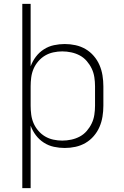

<svg xmlns="http://www.w3.org/2000/svg" viewBox="-20 -755 640 990"><path d="M95 215V-735H138V-413Q148 -440 165 -462.5Q182 -485 206 -500.5Q230 -516 258 -522Q286 -528 314 -528Q342 -528 369.5 -522Q397 -516 421 -502Q445 -488 463.5 -466.5Q482 -445 493 -419.5Q504 -394 508.5 -366Q513 -338 513 -310V-210Q513 -182 508.5 -154Q504 -126 493 -100.5Q482 -75 463.5 -53.5Q445 -32 421 -18Q397 -4 369.5 2Q342 8 314 8Q286 8 258 2Q230 -4 206 -19.5Q182 -35 165 -57.5Q148 -80 138 -107V215ZM301 -30Q324 -30 347.5 -35Q371 -40 391.5 -51Q412 -62 427.5 -80Q443 -98 453 -119Q463 -140 466.5 -163.5Q470 -187 470 -210V-310Q470 -333 466.5 -356.5Q463 -380 453 -401Q443 -422 427.5 -440Q412 -458 391.5 -469Q371 -480 347.5 -485Q324 -490 301 -490Q278 -490 255 -485Q232 -480 212.5 -468.5Q193 -457 177.5 -439Q162 -421 153 -400Q144 -379 141 -356Q138 -333 138 -310V-210Q138 -187 141 -164Q144 -141 153 -120Q162 -99 177.5 -81Q193 -63 212.5 -51.5Q232 -40 255 -35Q278 -30 301 -30Z"/></svg>

Font: Zed Sans Extralight Extended
Style: Regular
Weight: 200
Width: 7
Designer: Belleve Invis
Foundry: Belleve Invis
Version: Version 1.0.0; ttfautohint (v1.8.4)